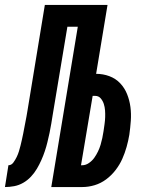

<svg xmlns="http://www.w3.org/2000/svg" viewBox="-66 -755 586 775"><path d="M-46 0 -32 -88Q-20 -88 -12 -99Q-4 -110 1.5 -121.5Q7 -133 10.5 -144.5Q14 -156 17 -168Q20 -180 22.5 -191.5Q25 -203 27.5 -215Q30 -227 32 -238.5Q34 -250 36.5 -262Q39 -274 41 -285.5Q43 -297 45 -309L115 -735H368L322 -457Q350 -457 375.5 -447.5Q401 -438 419 -419Q437 -400 447 -375Q457 -350 460.5 -323Q464 -296 462 -267.5Q460 -239 456 -211Q452 -187 445 -162Q438 -137 427.5 -113.5Q417 -90 400.5 -68.5Q384 -47 362.5 -31Q341 -15 316 -7.5Q291 0 266 0H141L248 -647H206L147 -293Q144 -275 141 -256Q138 -237 134 -218.5Q130 -200 125.5 -181.5Q121 -163 115 -145Q109 -127 101 -109Q93 -91 83 -74Q73 -57 59 -42Q45 -27 27.5 -17Q10 -7 -9 -3.5Q-28 0 -46 0ZM266 -88Q280 -88 293 -97Q306 -106 314.5 -118Q323 -130 329.5 -143.5Q336 -157 340 -170.5Q344 -184 347 -198Q350 -212 352 -226Q354 -240 356 -254Q358 -268 358.5 -282Q359 -296 358 -309.5Q357 -323 353 -335.5Q349 -348 340.5 -358Q332 -368 318 -368H308L261 -88Z"/></svg>

Font: Iosevka Term Curly XBd Obl
Style: Regular
Weight: 800
Italic angle: -9°
Designer: Belleve Invis
Foundry: Belleve Invis
Version: Version 32.3.0